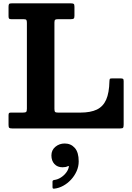

<svg xmlns="http://www.w3.org/2000/svg" viewBox="-20 -770 794 1151"><path d="M120 -655Q134 -655 137.6 -651Q141.2 -647 141.2 -633V-118.3Q141.2 -102.8 136.5 -98.9Q131.7 -95 116.2 -95H44.7Q35.7 -95 33.5 -91.3Q31.2 -87.5 31.2 -78V-21Q31.2 -7 35.6 -3.5Q40 0 53.2 0H700.3Q715.3 0 718.3 -4.8Q721.3 -9.5 721.3 -24.5V-284Q721.3 -295 717.1 -297.5Q713 -300 701.8 -300H651.8Q640.2 -300 638.4 -296.6Q636.5 -293.3 636 -282Q634.5 -213.3 616.4 -172.3Q598.2 -131.3 560.5 -113.1Q522.7 -95 461.2 -95H329Q314.8 -95 310.5 -98.9Q306.3 -102.8 306.3 -117V-635.2Q306.3 -648.7 311.1 -651.9Q316 -655 328.8 -655H404.3Q417 -655 421.6 -658.4Q426.3 -661.7 426.3 -675.5V-729.5Q426.3 -743.5 421.8 -746.7Q417.3 -750 403.8 -750H51.2Q38 -750 34.6 -746.2Q31.2 -742.5 31.2 -729.2V-673Q31.2 -661.7 34.4 -658.4Q37.5 -655 47.7 -655ZM288.2 161.8Q288.2 193.8 306.3 213.3Q324.3 232.8 354.8 232.8Q374.3 232.8 385.5 226.8Q389.3 224.8 391.3 225Q393.3 225.3 392.8 229Q390 247.3 376.9 264.6Q363.8 282 344.9 294.1Q326 306.3 304.8 309Q294.8 310.5 294.8 318.8V351.3Q294.8 358.5 297.5 360Q300.3 361.5 306.8 360.8Q333 357.8 358.8 343.8Q384.5 329.8 405.4 307.4Q426.3 285 439 256.8Q451.8 228.5 451.8 197.5Q451.8 143 428.3 116.6Q404.8 90.2 367.8 90.2Q335.8 90.2 312 110Q288.2 129.8 288.2 161.8Z"/></svg>

Font: Besley
Style: Regular
Weight: 400
Designer: Owen Earl
Foundry: indestructible type*
Version: Version 4.000